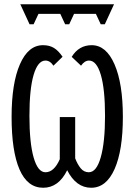

<svg xmlns="http://www.w3.org/2000/svg" viewBox="-20 -884 640 914"><path d="M264.6 -326.7H337.9V-130.4Q348.6 -102.1 364 -83Q379.4 -64 402.8 -64Q439.5 -64 459.7 -135.5Q480 -207 480 -332.5Q480 -459.5 460 -527.6Q439.9 -595.7 403.8 -595.7Q382.8 -595.7 365.7 -571.3L321.3 -613.3Q355.5 -668.9 416.5 -668.9Q485.4 -668.9 525.1 -577.9Q564.9 -486.8 564.9 -327.6Q564.9 -168 525.4 -79.1Q485.8 9.8 414.1 9.8Q342.3 9.8 299.8 -73.7Q258.8 9.8 185.5 9.8Q110.8 9.8 73 -77.1Q35.2 -164.1 35.2 -327.6Q35.2 -487.8 75 -578.4Q114.7 -668.9 184.6 -668.9Q215.3 -668.9 236.8 -655.8Q258.3 -642.6 277.8 -613.8L234.4 -571.3Q218.3 -595.7 196.3 -595.7Q160.2 -595.7 140.1 -527.8Q120.1 -460 120.1 -332.5Q120.1 -204.6 140.1 -134.3Q160.2 -64 196.3 -64Q237.3 -64 264.6 -126ZM522.9 -863.8 479 -768.6H459.5L436.5 -817.9H332.5L309.6 -768.6H290L267.1 -817.9H163.1L140.1 -768.6H120.6L76.7 -863.8Z"/></svg>

Font: Courier New
Style: Regular
Weight: 400
Designer: Steve Matteson
Foundry: Ascender Corporation
Version: Version 2.00.3